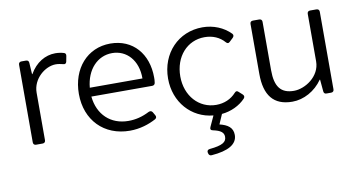

<svg xmlns="http://www.w3.org/2000/svg" viewBox="-70 -646 1949 1042"><g transform="rotate(-10 905.0 -125.0)"><path d="M280.3 -470.7C224.6 -470.7 171.9 -439.5 138.7 -380.9H136.7L132.8 -444.3C131.8 -455.1 126 -459 116.2 -459H91.8C82 -459 76.2 -453.1 76.2 -443.4V-15.6C76.2 -5.9 82 0 91.8 0H127.9C137.7 0 143.6 -5.9 143.6 -15.6V-277.3C143.6 -354.5 213.9 -411.1 272.5 -411.1C285.2 -411.1 299.8 -408.2 311.5 -405.3C321.3 -401.4 329.1 -405.3 331.1 -415L336.9 -445.3C338.9 -454.1 335.9 -461.9 327.1 -463.9C314.5 -467.8 296.9 -470.7 280.3 -470.7Z M786.1 -249C786.1 -377.9 708 -470.7 583 -470.7C456.1 -470.7 368.2 -370.1 368.2 -230.5C368.2 -85.9 464.8 13.7 607.4 13.7C663.1 13.7 712.9 -2.9 751 -23.4C759.8 -28.3 761.7 -36.1 756.8 -44.9L746.1 -63.5C741.2 -71.3 733.4 -73.2 724.6 -69.3C684.6 -48.8 647.5 -40 608.4 -40C510.7 -40 442.4 -104.5 432.6 -205.1H767.6C776.4 -205.1 783.2 -210 784.2 -219.7C786.1 -230.5 786.1 -240.2 786.1 -249ZM722.7 -253.9H432.6C441.4 -352.5 502.9 -418 584 -418C663.1 -418 723.6 -354.5 722.7 -253.9Z M1092.8 -43C998 -43 926.8 -121.1 926.8 -228.5C926.8 -337.9 997.1 -416 1092.8 -416C1137.7 -416 1175.8 -399.4 1202.1 -369.1C1209 -361.3 1215.8 -359.4 1223.6 -367.2L1243.2 -385.7C1250 -392.6 1252 -400.4 1245.1 -408.2C1207 -447.3 1151.4 -470.7 1090.8 -470.7C958 -470.7 859.4 -368.2 859.4 -228.5C859.4 -98.6 947.3 0 1067.4 10.7L1040 70.3C1035.2 81.1 1039.1 87.9 1050.8 89.8C1092.8 98.6 1109.4 112.3 1109.4 135.7C1109.4 164.1 1087.9 179.7 1016.6 186.5C1004.9 187.5 1000 194.3 1002 204.1L1002.9 208C1004.9 216.8 1010.7 222.7 1020.5 221.7C1112.3 214.8 1163.1 186.5 1163.1 134.8C1163.1 93.8 1134.8 75.2 1090.8 64.5L1114.3 10.7C1165 5.9 1212.9 -16.6 1245.1 -50.8C1252 -58.6 1251 -66.4 1244.1 -73.2L1223.6 -91.8C1215.8 -99.6 1209 -97.7 1202.1 -89.8C1174.8 -59.6 1136.7 -43 1092.8 -43Z M1667 -443.4V-181.6C1667 -97.7 1582 -44.9 1521.5 -44.9C1449.2 -44.9 1418 -85.9 1418 -175.8V-443.4C1418 -453.1 1412.1 -459 1402.3 -459H1367.2C1357.4 -459 1351.6 -453.1 1351.6 -443.4V-168C1351.6 -49.8 1399.4 11.7 1502.9 11.7C1565.4 11.7 1628.9 -22.5 1668.9 -80.1H1670.9L1676.8 -14.6C1677.7 -4.9 1682.6 0 1692.4 0H1717.8C1727.5 0 1733.4 -5.9 1733.4 -15.6V-443.4C1733.4 -453.1 1727.5 -459 1717.8 -459H1682.6C1672.9 -459 1667 -453.1 1667 -443.4Z"/></g></svg>

Font: Ed Sans Neue Light
Style: Regular
Weight: 300
Designer: Stephen Hutchings
Version: Version 1.004;PS 001.004;hotconv 1.0.88;makeotf.lib2.5.64775